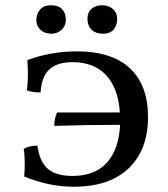

<svg xmlns="http://www.w3.org/2000/svg" viewBox="-20 -702 637 729"><path d="M542 -258Q542 -133 468.5 -63Q395 7 261 7Q165 7 72 -32Q74 -60 74 -78Q74 -113 70 -137Q91 -149 122 -149Q130 -89 161 -61.5Q192 -34 255 -34Q340 -34 385.5 -84Q431 -134 436 -228Q301 -228 186 -224Q186 -237 189 -251.5Q192 -266 197 -275H435Q429 -367 383 -416.5Q337 -466 255 -466Q198 -466 168 -439Q138 -412 134 -351Q102 -351 82 -359Q86 -387 86 -422Q86 -440 84 -474Q174 -507 272 -507Q404 -507 473 -443Q542 -379 542 -258ZM118 -625Q118 -649 132 -665.5Q146 -682 173 -682Q202 -682 216 -667Q230 -652 230 -627Q230 -604 214 -589Q198 -574 175 -574Q150 -574 134 -588.5Q118 -603 118 -625ZM312 -631Q312 -655 327.5 -668.5Q343 -682 368 -682Q393 -682 409 -667.5Q425 -653 425 -631Q425 -607 412 -590.5Q399 -574 371 -574Q343 -574 327.5 -589.5Q312 -605 312 -631Z"/></svg>

Font: Vollkorn SC
Style: Regular
Weight: 400
Designer: Friedrich Althausen
Foundry: Friedrich Althausen
Version: Version 4.015